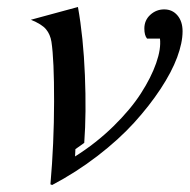

<svg xmlns="http://www.w3.org/2000/svg" viewBox="-20 -505 545 552"><path d="M439.9 -394H402.8Q395 -403.3 395 -422.9Q395 -446.8 412.1 -462.4Q429.2 -478 452.1 -478Q475.6 -478 490.2 -460.7Q504.9 -443.4 504.9 -415Q504.9 -382.3 489.3 -340.1Q473.6 -297.9 441.4 -249Q409.2 -200.2 365.5 -152.1Q321.8 -104 260.3 -56.6Q198.7 -9.3 129.9 26.9L125 24.9Q135.3 -92.3 135.5 -212.9Q135.7 -333.5 127.9 -384.8Q124.5 -406.2 112.3 -420.9Q100.1 -435.5 68.8 -448.2L204.1 -484.9Q219.7 -397.9 224.1 -288.8Q228.5 -179.7 222.2 -94.2L196.8 -76.2L195.8 -55.2Q256.3 -93.3 305.9 -141.8Q355.5 -190.4 385 -236.3Q414.6 -282.2 429 -323.5Q443.4 -364.7 439.9 -394Z"/></svg>

Font: Redaction
Style: Italic
Weight: 400
Designer: Jeremy Mickel / Forest Young
Foundry: MCKL
Version: Version 2.001;hotconv 1.0.113;makeotfexe 2.5.65598 DEVELOPME